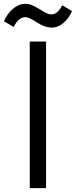

<svg xmlns="http://www.w3.org/2000/svg" viewBox="-71 -974 393 994"><path d="M83 -758.8H167.5V0H83ZM-50.8 -863.8Q-33.7 -902.8 -5.9 -926.8Q22 -950.7 48.1 -953.4Q74.2 -956.1 92.8 -948.2Q111.3 -940.4 128.4 -929.7Q128.4 -929.7 161.6 -910.2Q216.8 -877 251 -946.8L301.8 -917Q284.7 -877.4 256.8 -854.5Q199.7 -806.6 122.1 -856.9Q78.6 -885.3 61 -885.3Q24.9 -885.3 0 -834.5Z"/></svg>

Font: Duru Sans
Style: Regular
Weight: 400
Designer: Onur Yazõcõgil
Foundry: Onur Yazõcõgil
Version: Version 1.001